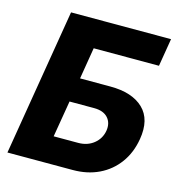

<svg xmlns="http://www.w3.org/2000/svg" viewBox="-108 -824 862 920"><g transform="rotate(15 323.5 -364.0)"><path d="M11.2 0 131.8 -727.5H627.9L605 -589.4H281.2L255.4 -433.1H405.8Q514.6 -433.1 569.8 -380.1Q625 -327.1 607.9 -226.1Q596.2 -156.7 559.1 -106Q522 -55.2 464.8 -27.6Q407.7 0 335 0ZM205.1 -132.3H326.7Q372.1 -132.3 403.8 -157.7Q435.5 -183.1 442.4 -223.6Q448.7 -262.7 426.3 -287.8Q403.8 -313 357.4 -313H235.4Z"/></g></svg>

Font: Inter ExtraBold
Style: Italic
Weight: 800
Italic angle: -9.3988°
Designer: Rasmus Andersson
Foundry: rsms
Version: Version 4.001;git-66647c0bb